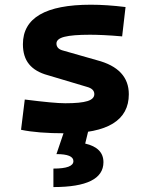

<svg xmlns="http://www.w3.org/2000/svg" viewBox="-20 -547 626 802"><path d="M252.9 9.8Q136.7 9.8 67.9 -4.9L83.5 -131.3Q145 -123.5 187 -119.6Q229 -115.7 252.9 -115.7Q316.9 -115.7 345.5 -124.8Q374 -133.8 374 -153.8Q374 -175.8 343.3 -184.1L179.7 -232.9Q127.4 -247.1 101.6 -278.6Q75.7 -310.1 75.7 -362.3Q75.7 -527.3 359.4 -527.3Q392.6 -527.3 428.5 -524.9Q464.4 -522.5 504.4 -517.6L490.2 -395Q445.8 -398.9 412.6 -400.4Q379.4 -401.9 356.4 -401.9Q282.7 -401.9 249.3 -393.3Q215.8 -384.8 215.8 -365.2Q215.8 -342.3 245.1 -335.4L385.3 -295.4Q518.1 -260.7 518.1 -153.3Q518.1 9.8 252.9 9.8ZM203.1 234.4V157.2Q286.6 157.2 286.6 126Q286.6 96.7 215.8 96.7L249.5 -2.9L348.1 2.4L335.9 52.7Q412.1 70.3 412.1 130.4Q412.1 234.4 203.1 234.4Z"/></svg>

Font: Caskaydia Cove
Style: Bold
Weight: 700
Monospace: yes
Designer: Aaron Bell
Foundry: Saja Typeworks
Version: Version 4.300; ttfautohint (v1.8.3)